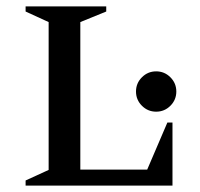

<svg xmlns="http://www.w3.org/2000/svg" viewBox="-20 -580 625 600"><path d="M60 0V-16L132 -49V-511L60 -544V-560H312V-544L231 -511V-50H440L503 -197H519V0ZM468 -231Q442 -231 423.5 -249.5Q405 -268 405 -294Q405 -320 423.5 -338.5Q442 -357 468 -357Q494 -357 512.5 -338.5Q531 -320 531 -294Q531 -268 512.5 -249.5Q494 -231 468 -231Z"/></svg>

Font: Spectral SC Medium
Style: Regular
Weight: 500
Designer: Jean-Baptiste Levee
Foundry: Production Type
Version: Version 2.001